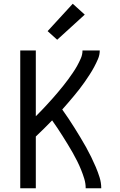

<svg xmlns="http://www.w3.org/2000/svg" viewBox="-20 -1004 640 1024"><path d="M88 0V-735H171V-384Q171 -384 171 -384Q171 -384 171 -384Q187 -400 202 -415.5Q217 -431 231.5 -447Q246 -463 260.5 -479Q275 -495 289 -512Q303 -529 317 -546Q331 -563 343.5 -580.5Q356 -598 368.5 -616Q381 -634 391.5 -653Q402 -672 411 -692.5Q420 -713 420 -735H512Q512 -711 502.5 -689Q493 -667 482 -646.5Q471 -626 458 -606Q445 -586 431.5 -566.5Q418 -547 403.5 -528.5Q389 -510 374 -492Q359 -474 343.5 -456Q328 -438 312 -420Q329 -396 345.5 -371.5Q362 -347 377.5 -322Q393 -297 408.5 -271.5Q424 -246 438.5 -220Q453 -194 466 -167.5Q479 -141 490.5 -114Q502 -87 511 -58.5Q520 -30 520 0H437Q437 -26 429.5 -50.5Q422 -75 412.5 -98.5Q403 -122 391.5 -145Q380 -168 367.5 -190Q355 -212 341.5 -234Q328 -256 314.5 -277.5Q301 -299 287 -320Q273 -341 258 -362Q237 -340 215 -318.5Q193 -297 171 -276V0ZM285 -792 234 -838 368 -984 432 -926Z"/></svg>

Font: Zed Mono Extended
Style: Regular
Weight: 400
Width: 7
Monospace: yes
Designer: Belleve Invis
Foundry: Belleve Invis
Version: Version 1.0.0; ttfautohint (v1.8.4)